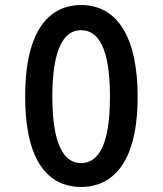

<svg xmlns="http://www.w3.org/2000/svg" viewBox="-20 -731 648 763"><path d="M527 -347C527 -580 448 -711 302 -711C213 -711 80 -660 80 -347C80 -37 213 12 302 12C392 12 527 -39 527 -347ZM302 -611C370 -611 417 -542 417 -347C417 -152 370 -83 302 -83C211 -83 188 -213 188 -347C188 -481 211 -611 302 -611Z"/></svg>

Font: Mint Spirit
Style: Bold
Weight: 700
Designer: HARENDAL Hirwen
Foundry: Arkandis Digital Foundry.
Version: Version 1.004;FFEdit